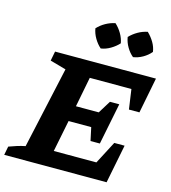

<svg xmlns="http://www.w3.org/2000/svg" viewBox="-157 -1009 994 1114"><g transform="rotate(15 340.0 -452.5)"><path d="M-28 0 -18 -52Q6 -61 30 -68.5Q54 -76 79 -81L187 -571L91 -598L102 -655H708L666 -441H603L586 -560H336L301 -380H438L485 -456H541L491 -207H435L418 -286H282L244 -96H500L571 -232H633L587 0ZM398 -905Q421 -884 437 -856.5Q453 -829 458 -800Q438 -778 410 -761.5Q382 -745 353 -741Q331 -760 314.5 -788Q298 -816 293 -846Q313 -868 340.5 -883.5Q368 -899 398 -905ZM592 -905Q615 -883 631 -856Q647 -829 651 -800Q632 -777 604 -761Q576 -745 547 -741Q525 -759 508.5 -787Q492 -815 487 -846Q508 -868 535 -883.5Q562 -899 592 -905Z"/></g></svg>

Font: Piazzolla
Style: Bold Italic
Weight: 700
Italic angle: -11.3°
Designer: Juan Pablo del Peral
Foundry: Huerta Tipografica
Version: Version 1.330